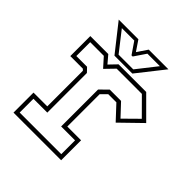

<svg xmlns="http://www.w3.org/2000/svg" viewBox="-191 -827 956 956"><g transform="rotate(45 287.0 -349.0)"><path d="M55 0V-141H152V-391.5L144.5 -399H56V-540H182.5L216.5 -500L255 -540H449.5L559 -430.5L450 -324.5L381 -398.5H324L293.5 -368V-140.5H390.5V0ZM76.5 -22H369.5V-119H271.5V-379L313 -420H392.5L453 -355.5L528.5 -430L441 -518H263.5L216.5 -469.5L173 -518H77V-420.5H152.5L174 -398V-119H76.5ZM210 -556 98 -698H236.5L273 -644L309.5 -698H448L336 -556ZM221 -574H324.5L407 -679H319L277 -617H269L226.5 -679H139Z"/></g></svg>

Font: Tourney Thin ExtraLight
Style: Regular
Weight: 250
Version: Version 1.015